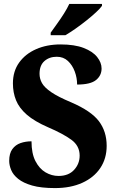

<svg xmlns="http://www.w3.org/2000/svg" viewBox="-20 -951 596 981"><path d="M261 10Q190 10 144.5 -3Q99 -16 73 -37Q47 -58 37 -82.5Q27 -107 27 -129Q27 -167 43 -189Q59 -211 85 -220Q111 -229 141 -229Q141 -167 161 -128Q181 -89 212.5 -70.5Q244 -52 279 -52Q330 -52 358.5 -83Q387 -114 387 -156Q387 -206 344.5 -237Q302 -268 225 -301Q156 -331 117 -365Q78 -399 62 -438.5Q46 -478 46 -525Q46 -587 78 -631.5Q110 -676 165 -700Q220 -724 289 -724Q361 -724 407.5 -706Q454 -688 476.5 -659.5Q499 -631 499 -601Q499 -565 470.5 -542Q442 -519 374 -519Q374 -553 362 -585.5Q350 -618 327 -639.5Q304 -661 270 -661Q232 -661 207 -639Q182 -617 182 -574Q182 -549 194.5 -526.5Q207 -504 242 -480Q277 -456 344 -428Q446 -384 485.5 -331.5Q525 -279 525 -206Q525 -141 492.5 -92.5Q460 -44 400.5 -17Q341 10 261 10ZM239 -784Q253 -804 271.5 -829.5Q290 -855 307 -882Q324 -909 334 -931H501V-921Q492 -908 471 -888.5Q450 -869 422.5 -847Q395 -825 366.5 -805Q338 -785 314 -771H239Z"/></svg>

Font: Noto Serif Ethiopic SemiCondensed ExtraBold
Style: Regular
Weight: 800
Width: 4
Designer: Monotype Design Team
Foundry: Monotype Imaging Inc.
Version: Version 2.102; ttfautohint (v1.8.4.7-5d5b)